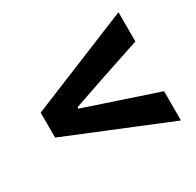

<svg xmlns="http://www.w3.org/2000/svg" viewBox="-108 -727 715 699"><g transform="rotate(-30 250.0 -377.5)"><path d="M466 -150V-273L301 -328L164 -374V-380L301 -427L466 -482V-605L38 -430V-325Z"/></g></svg>

Font: Noto Sans Mono CJK SC
Style: Bold
Weight: 700
Designer: Ryoko NISHIZUKA 西塚涼子 (kana, bopomofo & ideographs); Paul D. Hunt (Latin, Greek & Cyrillic); Sandoll Communications 산돌커뮤니
Foundry: Adobe
Version: Version 2.004;hotconv 1.0.118;makeotfexe 2.5.65603